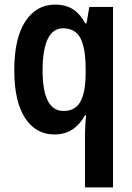

<svg xmlns="http://www.w3.org/2000/svg" viewBox="-20 -574 575 834"><path d="M349 21Q349 3 350 -20.5Q351 -44 354 -73H349Q327 -33 294.5 -11.5Q262 10 216 10Q135 10 88.5 -62Q42 -134 42 -269Q42 -408 90 -481Q138 -554 219 -554Q265 -554 296.5 -534Q328 -514 350 -473H356L368 -544H471V240H349ZM256 -92Q306 -92 328.5 -131Q351 -170 352 -250V-275Q352 -365 329.5 -408Q307 -451 254 -451Q209 -451 187 -404Q165 -357 165 -268Q165 -92 256 -92Z"/></svg>

Font: Noto Sans Bengali Condensed SemiBold
Style: Regular
Weight: 600
Width: 3
Designer: Joana Ranito - Universal Thirst; Jelle Bosma - Monotype Design Team
Foundry: Universal Thirst ehf.
Version: Version 3.000; ttfautohint (v1.8.4.7-5d5b)